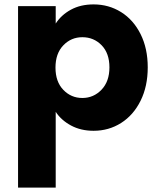

<svg xmlns="http://www.w3.org/2000/svg" viewBox="-20 -586 719 872"><path d="M233 -479Q258 -518 302 -542Q346 -566 405 -566Q474 -566 530 -531Q586 -496 618.5 -431Q651 -366 651 -280Q651 -194 618.5 -128.5Q586 -63 530 -27.5Q474 8 405 8Q347 8 302.5 -16Q258 -40 233 -78V266H62V-558H233ZM477 -280Q477 -344 441.5 -380.5Q406 -417 354 -417Q303 -417 267.5 -380Q232 -343 232 -279Q232 -215 267.5 -178Q303 -141 354 -141Q405 -141 441 -178.5Q477 -216 477 -280Z"/></svg>

Font: MSTAGE
Style: Bold
Weight: 700
Designer: Ninad Kale (Devanagari), Jonny Pinhorn (Latin)
Foundry: Indian Type Foundry
Version: 4.004